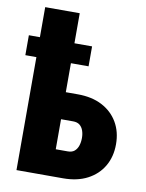

<svg xmlns="http://www.w3.org/2000/svg" viewBox="-86 -824 671 885"><g transform="rotate(10 250.0 -381.5)"><path d="M150.4 -393.1H271Q337.4 -393.1 385 -368.2Q432.6 -343.3 458.5 -299.1Q484.4 -254.9 484.4 -196.8Q484.4 -138.2 458.5 -94Q432.6 -49.8 385 -24.9Q337.4 0 271 0H53.2V-762.7H214.8V-126H271Q290.5 -126 302 -135.5Q313.5 -145 319.1 -161.4Q324.7 -177.7 324.7 -197.8Q324.7 -217.3 319.1 -232.9Q313.5 -248.5 302 -257.6Q290.5 -266.6 271 -266.6H150.4ZM297.4 -622.1V-528.8H1.5V-622.1Z"/></g></svg>

Font: Roboto Condensed Black
Style: Regular
Weight: 900
Designer: Christian Robertson
Foundry: Google
Version: Version 3.008; 2023